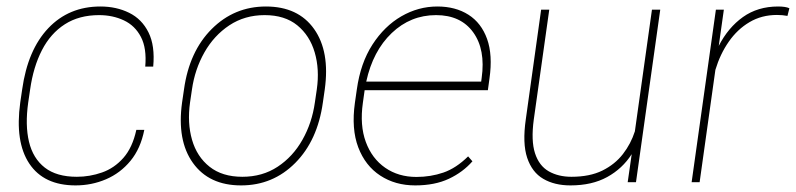

<svg xmlns="http://www.w3.org/2000/svg" viewBox="-20 -558 2437 588"><path d="M397.5 -160.2H421.9Q410.6 -103 379.6 -65.4Q348.6 -27.8 304.7 -9Q260.7 9.8 211.4 9.8Q114.3 9.8 69.8 -56.9Q25.4 -123.5 42 -244.1L47.9 -284.2Q64.9 -405.3 127.9 -471.7Q190.9 -538.1 287.6 -538.1Q336.4 -538.1 375.5 -518.8Q414.6 -499.5 434.8 -458.7Q455.1 -418 449.2 -354H424.8Q429.7 -410.2 411.6 -444.8Q393.6 -479.5 359.4 -495.6Q325.2 -511.7 283.7 -511.7Q222.2 -511.7 178.5 -483.6Q134.8 -455.6 108.4 -404.3Q82 -353 72.3 -284.2L66.4 -244.1Q56.6 -174.8 68.8 -123.8Q81.1 -72.8 117.2 -44.7Q153.3 -16.6 215.3 -16.6Q254.9 -16.6 292.5 -29.8Q330.1 -43 357.9 -74.5Q385.7 -106 397.5 -160.2Z M543.5 -284.2Q559.6 -400.4 628.4 -469.2Q697.3 -538.1 794.4 -538.1Q893.1 -538.1 941.9 -469.2Q990.7 -400.4 974.6 -284.2L968.8 -244.1Q952.6 -127.9 884.3 -59.1Q815.9 9.8 718.3 9.8Q620.1 9.8 570.8 -59.1Q521.5 -127.9 537.6 -244.1ZM562 -244.1Q553.2 -181.6 568.1 -129.9Q583 -78.1 621.8 -47.4Q660.6 -16.6 722.2 -16.6Q783.7 -16.6 830.3 -47.4Q877 -78.1 906.2 -129.9Q935.5 -181.6 944.3 -244.1L950.2 -284.2Q959 -345.7 943.8 -397.5Q928.7 -449.2 890.4 -480.5Q852.1 -511.7 790.5 -511.7Q729.5 -511.7 682.4 -480.5Q635.3 -449.2 606 -397.5Q576.7 -345.7 567.9 -284.2Z M1474.1 -281.7H1096.7L1091.3 -243.2Q1081.5 -174.3 1100.3 -123.3Q1119.1 -72.3 1159.7 -44.2Q1200.2 -16.1 1255.4 -16.1Q1298.8 -16.1 1337.9 -29.5Q1377 -43 1413.6 -79.1L1426.8 -64Q1397.9 -30.8 1354.7 -10.5Q1311.5 9.8 1251.5 9.8Q1190.4 9.8 1144.5 -20.3Q1098.6 -50.3 1077.1 -106.9Q1055.7 -163.6 1066.9 -243.2L1072.8 -284.2Q1084 -364.7 1120.6 -421.4Q1157.2 -478 1209.2 -508.1Q1261.2 -538.1 1319.3 -538.1Q1375 -538.1 1414.6 -512.9Q1454.1 -487.8 1471.7 -438.7Q1489.3 -389.6 1479 -317.4ZM1315.4 -511.7Q1237.3 -511.7 1179.7 -456.8Q1122.1 -401.9 1101.6 -308.1H1453.6L1455.1 -319.3Q1467.3 -406.2 1429.2 -459Q1391.1 -511.7 1315.4 -511.7Z M1976.6 -528.3H2002L1927.7 0H1902.3L1914.6 -85.9Q1886.2 -41.5 1839.6 -15.9Q1793 9.8 1727.1 9.8Q1678.2 9.8 1643.8 -10.3Q1609.4 -30.3 1594.5 -74.7Q1579.6 -119.1 1590.3 -192.9L1637.2 -528.3H1662.1L1614.7 -191.9Q1606 -127.4 1618.4 -88.9Q1630.9 -50.3 1660.4 -33.4Q1689.9 -16.6 1730 -16.6Q1786.1 -16.6 1824.7 -35.6Q1863.3 -54.7 1887.7 -86.2Q1912.1 -117.7 1924.3 -155.8Z M2362.8 -538.1Q2386.2 -538.1 2397.5 -532.7L2391.6 -509.3Q2376.5 -512.2 2359.4 -512.2Q2312.5 -512.2 2275.4 -490.2Q2238.3 -468.3 2211.9 -430.4Q2185.5 -392.6 2170.9 -344.2L2122.6 0H2098.1L2172.4 -528.3H2196.8L2181.2 -417.5Q2210 -473.6 2255.4 -505.9Q2300.8 -538.1 2362.8 -538.1Z"/></svg>

Font: Robert Sans Thin
Style: Italic
Weight: 100
Italic angle: -8°
Designer: Christian Robertson (extended by Adam Twardoch)
Foundry: Google
Version: Version 12.135;April 2, 2019;FontCreator 11.5.0.2425 64-bit;